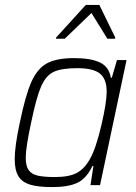

<svg xmlns="http://www.w3.org/2000/svg" viewBox="-20 -755 554 783"><path d="M40 -106Q40 -159 61 -256Q84 -367 108 -421Q132 -475 171 -496.5Q210 -518 282 -518Q351 -518 388 -500Q425 -482 432 -438H436L457 -510H496L388 0H349L361 -78H357Q332 -26 294.5 -9Q257 8 193 8Q136 8 103 -2Q70 -12 55 -36.5Q40 -61 40 -106ZM347 -107Q371 -149 393 -242.5Q415 -336 415 -381Q415 -433 387.5 -455Q360 -477 295 -477Q231 -477 199 -462Q167 -447 147.5 -402Q128 -357 107 -255Q85 -154 85 -112Q85 -79 96.5 -62Q108 -45 133 -39Q158 -33 204 -33Q262 -33 293.5 -50Q325 -67 347 -107ZM208 -597 209 -602 330 -735H385L450 -602L449 -597H418L353 -702L244 -597Z"/></svg>

Font: Saira Semi Condensed ExtraLight
Style: Italic
Weight: 200
Width: 4
Italic angle: -12°
Designer: Hector Gatti with collaboration of the Omnibus-Type team
Foundry: Omnibus-Type
Version: Version 1.001; ttfautohint (v1.8)